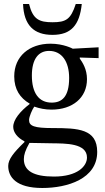

<svg xmlns="http://www.w3.org/2000/svg" viewBox="-20 -703 524 958"><path d="M128 -184C81 -148 46 -106 46 -70C46 -42 68 -15 102 2V6C48 58 21 92 21 125C21 180 60 235 191 235C317 235 465 189 465 55C465 -60 369 -64 243 -64C151 -64 125 -74 125 -104C125 -121 141 -157 151 -171C177 -162 205 -156 237 -156C342 -156 414 -215 414 -308C414 -358 392 -391 378 -411V-416L472 -413V-467L343 -460C343 -460 298 -485 232 -485C126 -485 51 -422 51 -322C51 -257 80 -214 128 -186ZM225 -449C289 -449 325 -395 325 -314C325 -219 288 -191 238 -191C173 -191 139 -240 139 -326C139 -410 173 -449 225 -449ZM127 10C141 10 160 11 240 12C307 13 414 11 414 83C414 126 367 178 249 178C147 178 99 149 99 91C99 70 106 47 127 10ZM358 -683C333 -606 309 -592 242 -592C176 -592 144 -606 125 -683H95C99 -577 149 -529 242 -529C334 -529 377 -577 388 -683Z"/></svg>

Font: STIX Two Math
Style: Regular
Weight: 400
Designer: Ross Mills, John Hudson & Paul Hanslow, Tiro Typeworks Ltd; with portions MicroPress Inc., with additions and correction
Foundry: Tiro Typeworks Ltd
Version: Version 2.02 b142